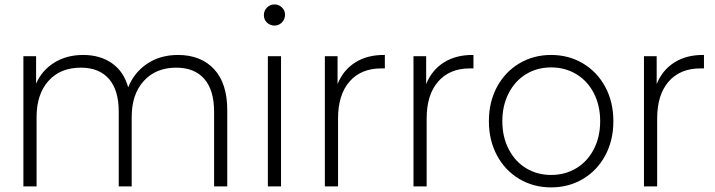

<svg xmlns="http://www.w3.org/2000/svg" viewBox="-20 -832 3192 857"><path d="M994.4 -340V0H935.6V-333.3Q935.6 -430 891.7 -480Q847.8 -530 766.7 -530Q675.6 -530 621.7 -470.6Q567.8 -411.1 567.8 -310V0H510V-333.3Q510 -430 466.1 -480Q422.2 -530 341.1 -530Q248.9 -530 196.1 -470.6Q143.3 -411.1 143.3 -310V0H84.4V-581.1H141.1V-458.9Q167.8 -518.9 222.8 -552.8Q277.8 -586.7 351.1 -586.7Q426.7 -586.7 479.4 -550Q532.2 -513.3 552.2 -442.2Q578.9 -508.9 637.2 -547.8Q695.6 -586.7 774.4 -586.7Q876.7 -586.7 935.6 -523.3Q994.4 -460 994.4 -340Z M1157.8 -764.4Q1157.8 -784.4 1171.7 -798.3Q1185.6 -812.2 1205.6 -812.2Q1224.4 -812.2 1238.3 -798.9Q1252.2 -785.6 1252.2 -766.7Q1252.2 -745.6 1238.3 -731.7Q1224.4 -717.8 1205.6 -717.8Q1185.6 -717.8 1171.7 -731.1Q1157.8 -744.4 1157.8 -764.4ZM1234.4 -581.1V0H1175.6V-581.1Z M1697.8 -586.7V-526.7H1682.2Q1591.1 -526.7 1540 -467.8Q1488.9 -408.9 1488.9 -303.3V0H1430V-581.1H1486.7V-456.7Q1512.2 -520 1566.7 -553.9Q1621.1 -587.8 1697.8 -586.7Z M2093.3 -586.7V-526.7H2077.8Q1986.7 -526.7 1935.6 -467.8Q1884.4 -408.9 1884.4 -303.3V0H1825.6V-581.1H1882.2V-456.7Q1907.8 -520 1962.2 -553.9Q2016.7 -587.8 2093.3 -586.7Z M2162.2 -291.1Q2162.2 -376.7 2198.3 -443.9Q2234.4 -511.1 2297.8 -548.9Q2361.1 -586.7 2440 -586.7Q2518.9 -586.7 2582.2 -548.9Q2645.6 -511.1 2681.7 -443.9Q2717.8 -376.7 2717.8 -291.1Q2717.8 -205.6 2681.7 -138.3Q2645.6 -71.1 2582.2 -33.3Q2518.9 4.4 2440 4.4Q2361.1 4.4 2297.8 -33.3Q2234.4 -71.1 2198.3 -138.3Q2162.2 -205.6 2162.2 -291.1ZM2658.9 -291.1Q2658.9 -361.1 2630.6 -416.1Q2602.2 -471.1 2552.2 -501.1Q2502.2 -531.1 2440 -531.1Q2377.8 -531.1 2328.3 -501.1Q2278.9 -471.1 2250.6 -416.1Q2222.2 -361.1 2222.2 -291.1Q2222.2 -221.1 2250.6 -166.1Q2278.9 -111.1 2328.3 -81.1Q2377.8 -51.1 2440 -51.1Q2502.2 -51.1 2552.2 -81.1Q2602.2 -111.1 2630.6 -166.1Q2658.9 -221.1 2658.9 -291.1Z M3122.2 -586.7V-526.7H3106.7Q3015.6 -526.7 2964.4 -467.8Q2913.3 -408.9 2913.3 -303.3V0H2854.4V-581.1H2911.1V-456.7Q2936.7 -520 2991.1 -553.9Q3045.6 -587.8 3122.2 -586.7Z"/></svg>

Font: Paperlogy 3 Light
Style: Regular
Weight: 300
Designer: redesigned by Lee Juim, glyphs from Gmarket Sans & Montserrat
Foundry: PT&
Version: Version 1.001